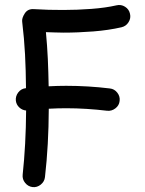

<svg xmlns="http://www.w3.org/2000/svg" viewBox="-20 -720 593 786"><path d="M44.9 -307.6Q43 -326.2 54.7 -341.6Q66.4 -356.9 85 -358.9H86.4Q85.9 -431.6 82.5 -496.8Q79.1 -562 70.8 -631.3Q68.8 -645.5 81.3 -665Q93.8 -684.6 119.1 -682.6Q148.9 -680.7 179.2 -679.9Q209.5 -679.2 239.7 -679.2Q295.9 -679.2 354.2 -683.6Q412.6 -688 457 -698.2Q475.6 -702.6 491.9 -692.4Q508.3 -682.1 512.2 -663.6Q516.6 -645.5 506.3 -629.2Q496.1 -612.8 477.5 -608.4Q424.3 -596.2 361.8 -591.3Q299.3 -586.4 239.7 -586.4Q221.7 -586.4 203.6 -587.2Q185.5 -587.9 168 -588.4Q173.3 -532.2 175.8 -478.5Q178.2 -424.8 179.2 -366.7Q215.3 -368.7 251 -368.7Q295.9 -368.7 340.6 -366Q385.3 -363.3 429.7 -357.9Q448.2 -356 460.2 -340.6Q472.2 -325.2 469.7 -306.6Q467.8 -288.1 452.4 -276.4Q437 -264.6 418.5 -266.6Q377 -271.5 335 -274.2Q293 -276.9 251 -276.9Q216.3 -276.9 179.7 -274.9Q179.2 -126.5 164.1 4.9Q162.1 23.4 147 35.6Q131.8 47.9 113.3 45.9Q94.7 43.5 82.8 28.6Q70.8 13.7 72.8 -4.9Q85.9 -126.5 86.9 -267.6Q70.8 -269 58.8 -280.3Q46.9 -291.5 44.9 -307.6Z"/></svg>

Font: Mikhak-DS2-FD Medium
Style: Regular
Weight: 500
Designer: Amin Abedi
Version: Version 3.4